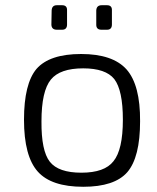

<svg xmlns="http://www.w3.org/2000/svg" viewBox="-20 -704 602 736"><path d="M218 -684Q238 -684 237 -664V-610Q237 -590 218 -590H198Q178 -590 177 -609L178 -664Q179 -684 198 -684ZM390 -684Q410 -684 409 -664V-610Q409 -590 390 -590H369Q349 -590 349 -609V-664Q350 -684 370 -684ZM465 -438Q518 -378 517 -239Q517 -101 468 -44Q419 12 299 12Q177 12 125 -46Q72 -105 72 -245Q72 -383 120 -440Q170 -497 291 -497Q412 -497 465 -438ZM175 -399Q139 -355 139 -239Q138 -126 171 -84Q204 -42 292 -42Q381 -42 415 -86Q451 -130 451 -245Q451 -358 418 -401Q385 -442 299 -442Q210 -442 175 -399Z"/></svg>

Font: Taylor Sans Light
Style: Regular
Weight: 300
Italic angle: -8°
Designer: Natanael Gama
Version: Version 1.001 September 8, 2015